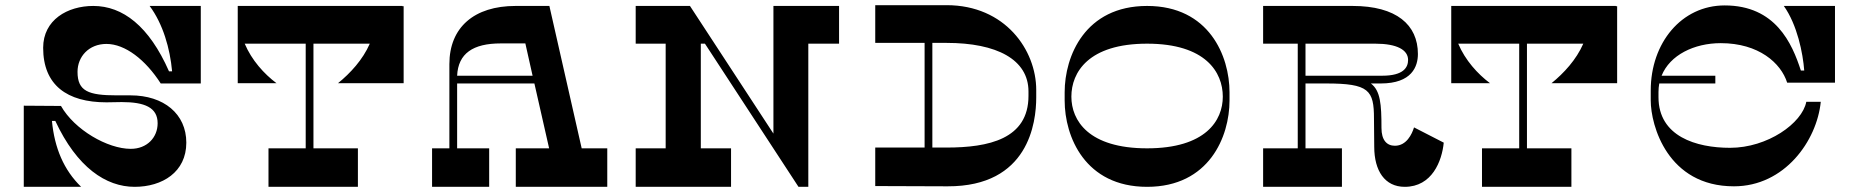

<svg xmlns="http://www.w3.org/2000/svg" viewBox="-20 -723 7191 743"><path d="M72 -314V0H294C227 -65 191 -150 181 -255H194C278 -75 390 0 501 0C608 0 701 -57 701 -171C701 -282 614 -354 485 -354H432C322 -354 280 -370 280 -445C280 -504 324 -553 392 -553C464 -553 543 -492 602 -400H757V-700H559C611 -630 638 -535 646 -447H634C557 -622 455 -700 341 -700C241 -700 147 -646 147 -538C147 -394 239 -327 392 -327C412 -327 432 -328 451 -328C540 -328 590 -307 590 -246C590 -191 549 -147 486 -147C396 -147 268 -221 216 -313Z M1288 -401H1542V-699H1537V-700H900V-401H1050C1002 -437 954 -490 927 -554H1163V-149H1019V0H1365V-149H1193V-554H1411C1384 -492 1336 -440 1288 -401Z M2231 -149 2106 -700H1975C1815 -700 1719 -617 1719 -475V-149H1652V0H1873V-149H1749V-400H2048L2105 -149H1976V0H2330V-149ZM1749 -430C1753 -516 1810 -555 1918 -555H2013L2041 -430Z M3227 -700H2973V-206L2650 -700H2440V-554H2556V-149H2440V0H2809V-149H2692V-554H2708L3070 0H3108V-554H3227Z M3643 -703H3367V-557H3558V-152H3367V-3L3647 -2C3961 -1 3990 -249 3990 -346V-375C3990 -529 3870 -703 3643 -703ZM3960 -352C3960 -185 3806 -152 3643 -152H3588V-557H3643C3837 -557 3960 -493 3960 -369Z M4738 -366C4738 -506 4659 -700 4419 -700C4179 -700 4100 -506 4100 -366V-334C4100 -194 4179 0 4419 0C4659 0 4738 -194 4738 -334ZM4419 -149C4192 -149 4126 -257 4126 -349C4126 -443 4192 -554 4419 -554C4646 -554 4712 -443 4712 -349C4712 -257 4646 -149 4419 -149Z M5452 -230C5444 -204 5423 -159 5378 -159C5347 -159 5326 -180 5326 -228C5326 -320 5322 -372 5285 -400H5323C5444 -400 5467 -466 5467 -514C5467 -627 5384 -700 5214 -700H4868V-554H5002V-149H4868V0H5173V-149H5032V-400H5112C5278 -400 5297 -374 5297 -264L5298 -155C5298 -62 5339 0 5416 0C5522 0 5560 -100 5567 -171ZM5032 -430V-554H5302C5386 -554 5429 -530 5429 -491C5429 -462 5411 -430 5329 -430Z M5984 -401H6238V-699H6233V-700H5596V-401H5746C5698 -437 5650 -490 5623 -554H5859V-149H5715V0H6061V-149H5889V-554H6107C6080 -492 6032 -440 5984 -401Z M6639 -556C6786 -556 6872 -479 6896 -403H7081V-700H6883C6935 -627 6957 -517 6962 -450H6949C6915 -555 6851 -702 6654 -702C6487 -702 6368 -557 6368 -373V-334C6368 -238 6433 -2 6690 -2C6886 -2 7011 -178 7026 -329H6970C6954 -246 6820 -151 6675 -151C6544 -151 6398 -195 6398 -347V-367C6398 -378 6399 -389 6401 -400H6618V-430H6410C6442 -510 6536 -556 6639 -556Z"/></svg>

Font: Space Cowgirl Bold
Style: Regular
Weight: 700
Designer: Valery Marier
Foundry: Valery Marier
Version: Version 1.000;hotconv 1.0.109;makeotfexe 2.5.65596